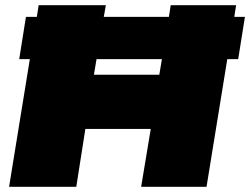

<svg xmlns="http://www.w3.org/2000/svg" viewBox="-20 -720 964 740"><path d="M15 0 95 -492H54L80 -655H122L129 -700H388L380 -655H631L638 -700H890L883 -655H924L898 -492H856L776 0H524L561 -223H309L274 0ZM342 -432H594L604 -492H352Z"/></svg>

Font: Georama Expanded Black
Style: Italic
Weight: 900
Width: 7
Italic angle: -9°
Designer: Jean-Baptiste Levee
Foundry: Production Type
Version: Version 1.000